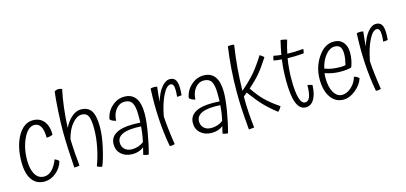

<svg xmlns="http://www.w3.org/2000/svg" viewBox="-68 -1227 3698 1748"><g transform="rotate(-15 1781.0 -353.0)"><path d="M366 -368Q352 -361 337.5 -358Q323 -355 307 -355Q307 -425 287 -460.5Q267 -496 228 -496Q168 -496 125 -407Q82 -318 82 -203Q82 -117 111.5 -68Q141 -19 195 -19Q235 -19 268.5 -51.5Q302 -84 326 -146Q338 -141 347.5 -135Q357 -129 364 -120Q348 -59 297 -16.5Q246 26 187 26Q110 26 69 -32.5Q28 -91 28 -198Q28 -347 84 -444Q140 -541 226 -541Q292 -541 329 -495Q366 -449 366 -368Z M801 -323Q801 -243 777 -135Q753 -27 727 32Q713 29 701.5 25Q690 21 681 15Q711 -63 728.5 -153Q746 -243 746 -322Q746 -408 729 -442Q712 -476 669 -476Q623 -476 579 -424.5Q535 -373 513 -286Q514 -230 519.5 -153.5Q525 -77 530 -33Q521 -30 507 -28.5Q493 -27 480 -27Q473 -126 469 -214.5Q465 -303 465 -378Q465 -463 472 -577.5Q479 -692 487 -744Q500 -751 508 -753Q516 -755 524 -755Q528 -755 532.5 -754Q537 -753 546 -751Q550 -749 553 -748.5Q556 -748 558 -747Q541 -670 530 -576Q519 -482 515 -391Q545 -452 587 -487.5Q629 -523 672 -523Q741 -523 771 -476Q801 -429 801 -323Z M1226 -338Q1226 -271 1208 -162.5Q1190 -54 1165 34Q1154 34 1141.5 31.5Q1129 29 1116 24Q1120 8 1125.5 -16Q1131 -40 1132 -43Q1111 -26 1084 -17Q1057 -8 1027 -8Q961 -8 920.5 -44Q880 -80 880 -138Q880 -202 935 -235.5Q990 -269 1095 -269Q1109 -269 1123.5 -268.5Q1138 -268 1166 -267Q1167 -279 1167 -293.5Q1167 -308 1167 -341Q1167 -419 1146 -453.5Q1125 -488 1076 -488Q1027 -488 993.5 -446Q960 -404 958 -340Q936 -345 923.5 -351.5Q911 -358 903 -369Q914 -437 966.5 -485Q1019 -533 1085 -533Q1155 -533 1190.5 -484Q1226 -435 1226 -338ZM938 -138Q938 -99 964 -75.5Q990 -52 1032 -52Q1063 -52 1091.5 -61.5Q1120 -71 1143 -89Q1153 -136 1157.5 -168.5Q1162 -201 1164 -232Q1052 -239 995 -215.5Q938 -192 938 -138Z M1418 3Q1413 5 1406.5 6.5Q1400 8 1392 9Q1385 10 1380 9.5Q1375 9 1370 8Q1346 -122 1338 -258.5Q1330 -395 1337 -542Q1343 -545 1350.5 -546Q1358 -547 1374 -547Q1378 -547 1382 -546.5Q1386 -546 1399 -543Q1393 -494 1390 -462.5Q1387 -431 1386 -404Q1408 -484 1447 -532Q1486 -580 1527 -580Q1564 -580 1580.5 -554Q1597 -528 1597 -470Q1597 -457 1596 -442Q1595 -427 1594 -411Q1587 -409 1577.5 -408Q1568 -407 1550 -407Q1552 -423 1553 -438Q1554 -453 1554 -467Q1554 -501 1546 -516.5Q1538 -532 1521 -532Q1484 -532 1447 -458.5Q1410 -385 1387 -266Q1390 -212 1397.5 -147Q1405 -82 1418 3Z M1973 -338Q1973 -271 1955 -162.5Q1937 -54 1912 34Q1901 34 1888.5 31.5Q1876 29 1863 24Q1867 8 1872.5 -16Q1878 -40 1879 -43Q1858 -26 1831 -17Q1804 -8 1774 -8Q1708 -8 1667.5 -44Q1627 -80 1627 -138Q1627 -202 1682 -235.5Q1737 -269 1842 -269Q1856 -269 1870.5 -268.5Q1885 -268 1913 -267Q1914 -279 1914 -293.5Q1914 -308 1914 -341Q1914 -419 1893 -453.5Q1872 -488 1823 -488Q1774 -488 1740.5 -446Q1707 -404 1705 -340Q1683 -345 1670.5 -351.5Q1658 -358 1650 -369Q1661 -437 1713.5 -485Q1766 -533 1832 -533Q1902 -533 1937.5 -484Q1973 -435 1973 -338ZM1685 -138Q1685 -99 1711 -75.5Q1737 -52 1779 -52Q1810 -52 1838.5 -61.5Q1867 -71 1890 -89Q1900 -136 1904.5 -168.5Q1909 -201 1911 -232Q1799 -239 1742 -215.5Q1685 -192 1685 -138Z M2138 -244Q2138 -173 2142.5 -102Q2147 -31 2156 44Q2140 46 2126.5 47.5Q2113 49 2105 49Q2094 -76 2090 -151Q2086 -226 2086 -306Q2086 -416 2093.5 -522Q2101 -628 2116 -732Q2134 -735 2148.5 -734.5Q2163 -734 2175 -731Q2158 -620 2149.5 -517.5Q2141 -415 2139 -306Q2221 -376 2269.5 -433Q2318 -490 2374 -579Q2386 -572 2395.5 -565Q2405 -558 2412 -550Q2356 -463 2313.5 -413Q2271 -363 2208 -309Q2257 -235 2307 -185.5Q2357 -136 2438 -81Q2427 -61 2419.5 -52Q2412 -43 2404 -37Q2333 -92 2284.5 -143Q2236 -194 2173 -280Q2170 -278 2167 -275.5Q2164 -273 2158 -268Q2150 -262 2146 -258.5Q2142 -255 2138 -252Q2138 -250 2138 -248Q2138 -246 2138 -244Z M2724 -203Q2736 -202 2748 -199Q2760 -196 2769 -191Q2766 -106 2737 -58.5Q2708 -11 2659 -11Q2602 -11 2574.5 -80.5Q2547 -150 2547 -295Q2547 -345 2550 -393Q2553 -441 2560 -489Q2538 -491 2519.5 -493.5Q2501 -496 2484 -499Q2485 -509 2487.5 -519Q2490 -529 2494 -541Q2514 -537 2532 -534Q2550 -531 2566 -530Q2572 -564 2579 -597Q2586 -630 2594 -663Q2608 -662 2621 -659.5Q2634 -657 2653 -651Q2643 -619 2635 -587.5Q2627 -556 2621 -526Q2653 -525 2690.5 -526Q2728 -527 2773 -531Q2773 -522 2771 -512Q2769 -502 2766 -491Q2723 -487 2685 -486Q2647 -485 2613 -486Q2605 -438 2601 -387.5Q2597 -337 2597 -286Q2597 -174 2614 -115Q2631 -56 2664 -56Q2694 -56 2708.5 -91Q2723 -126 2724 -203Z M2911 -309Q2942 -296 2978 -290Q3014 -284 3061 -284Q3073 -284 3086.5 -285.5Q3100 -287 3106 -289Q3113 -318 3117 -343Q3121 -368 3121 -389Q3121 -437 3105 -457.5Q3089 -478 3053 -478Q3007 -478 2968 -431Q2929 -384 2911 -309ZM3153 -167Q3165 -165 3177.5 -158Q3190 -151 3199 -141Q3181 -83 3124 -36.5Q3067 10 3010 10Q2933 10 2889 -54Q2845 -118 2845 -225Q2845 -339 2907.5 -431.5Q2970 -524 3058 -524Q3113 -524 3144.5 -487.5Q3176 -451 3176 -388Q3176 -353 3169.5 -319Q3163 -285 3151 -255Q3132 -249 3106 -246Q3080 -243 3044 -243Q3009 -243 2973 -249.5Q2937 -256 2903 -268Q2901 -256 2900.5 -244.5Q2900 -233 2900 -221Q2900 -138 2929.5 -86.5Q2959 -35 3009 -35Q3053 -35 3095.5 -73.5Q3138 -112 3153 -167Z M3361 3Q3356 5 3349.5 6.5Q3343 8 3335 9Q3328 10 3323 9.5Q3318 9 3313 8Q3289 -122 3281 -258.5Q3273 -395 3280 -542Q3286 -545 3293.5 -546Q3301 -547 3317 -547Q3321 -547 3325 -546.5Q3329 -546 3342 -543Q3336 -494 3333 -462.5Q3330 -431 3329 -404Q3351 -484 3390 -532Q3429 -580 3470 -580Q3507 -580 3523.5 -554Q3540 -528 3540 -470Q3540 -457 3539 -442Q3538 -427 3537 -411Q3530 -409 3520.5 -408Q3511 -407 3493 -407Q3495 -423 3496 -438Q3497 -453 3497 -467Q3497 -501 3489 -516.5Q3481 -532 3464 -532Q3427 -532 3390 -458.5Q3353 -385 3330 -266Q3333 -212 3340.5 -147Q3348 -82 3361 3Z"/></g></svg>

Font: Atma Light
Style: Regular
Weight: 300
Designer: Gregori Vincens, Jeremie Hornus, Riccardo Olocco, Yoann Minet.
Foundry: black foundry
Version: Version 1.102;PS 1.100;hotconv 1.0.86;makeotf.lib2.5.63406